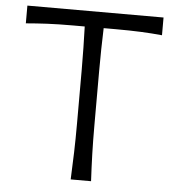

<svg xmlns="http://www.w3.org/2000/svg" viewBox="-53 -793 773 843"><g transform="rotate(5 333.5 -372.0)"><path d="M289.6 0Q292.5 -62.5 294.2 -120.1Q295.9 -177.7 295.9 -246.6V-484.4Q295.9 -536.6 294.9 -582.3Q293.9 -627.9 292.5 -674.3H240.7Q176.3 -674.3 127.4 -671.9Q78.6 -669.4 33.7 -665.5V-743.7H633.8V-665.5Q590.3 -669.9 540.8 -672.1Q491.2 -674.3 427.2 -674.3H376Q374.5 -627.9 373.5 -582.3Q372.6 -536.6 372.6 -484.4V-246.6Q372.6 -177.7 374.3 -120.1Q376 -62.5 379.4 0Z"/></g></svg>

Font: Pinar-FD Regular
Style: FD-Regular
Weight: 400
Designer: Amin Abedi
Version: Version 3.000